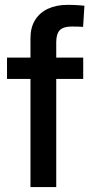

<svg xmlns="http://www.w3.org/2000/svg" viewBox="-20 -755 379 775"><path d="M315.9 -522.5V-436.5H8.3V-522.5ZM103 0V-601.1Q103 -644 121.6 -674.1Q140.1 -704.1 173.8 -719.7Q207.5 -735.4 252.9 -735.4Q275.9 -735.4 294.9 -734.1Q314 -732.9 320.8 -731.9L315.4 -646.5Q309.6 -647 294.9 -647.5Q280.3 -647.9 269 -647.9Q235.8 -647.9 221.4 -633.1Q207 -618.2 207 -585V0Z"/></svg>

Font: Inter 28pt Medium
Style: Regular
Weight: 500
Designer: Rasmus Andersson
Foundry: rsms
Version: Version 4.001;git-66647c0bb